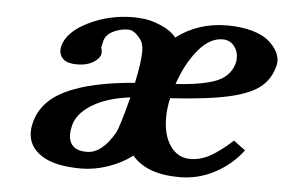

<svg xmlns="http://www.w3.org/2000/svg" viewBox="-40 -499 846 565"><g transform="rotate(5 383.0 -216.5)"><path d="M600.1 -402.8Q562 -402.8 528.3 -362.5Q494.6 -322.3 473.1 -259.8Q556.6 -265.1 595.9 -282.2Q635.3 -299.3 645 -338.9Q646 -343.8 646 -353Q646 -373 633.3 -387.9Q620.6 -402.8 600.1 -402.8ZM312 -103Q321.3 -121.1 344.2 -209Q273.4 -200.2 230.7 -173.1Q188 -146 180.2 -110.8Q176.8 -97.2 176.8 -86.9Q176.8 -38.1 230 -38.1Q274.9 -38.1 312 -103ZM356.9 -382.8Q338.9 -407.2 320.8 -407.2Q297.4 -407.2 275.9 -396.5Q254.4 -385.7 250 -366.2L246.1 -348.1Q249.5 -335 248 -328.1Q244.6 -314 225.8 -303Q207 -292 179.2 -292Q151.4 -292 139.2 -302.7Q127 -313.5 127 -329.1Q127 -335.9 127.9 -339.8Q138.2 -383.8 200 -414.3Q261.7 -444.8 333 -444.8Q349.6 -444.8 369.1 -442.1Q388.7 -439.5 416.7 -427.5Q444.8 -415.5 460 -396Q524.9 -444.8 609.9 -444.8Q651.4 -444.8 683.3 -435.8Q715.3 -426.8 732.4 -412.1Q749.5 -397.5 757.8 -382.3Q766.1 -367.2 766.1 -352.1Q766.1 -350.6 765.6 -346.9Q765.1 -343.3 765.1 -341.8Q755.4 -300.8 726.3 -276.6Q697.3 -252.4 634.5 -238Q571.8 -223.6 460.9 -216.8Q454.1 -187.5 454.1 -159.2Q454.1 -106.9 476.3 -75.4Q498.5 -43.9 535.2 -43.9Q565.4 -43.9 594 -59.8Q622.6 -75.7 659.2 -108.9L693.8 -83Q661.6 -40 612.8 -13.9Q564 12.2 507.8 12.2Q411.1 12.2 368.2 -39.1Q337.4 -15.6 297.1 -1.7Q256.8 12.2 216.8 12.2Q140.6 12.2 100.8 -13.4Q61 -39.1 61 -83Q61 -95.2 64 -106.9Q78.6 -172.4 150.6 -207.3Q222.7 -242.2 354 -252.9Q367.2 -315.9 367.2 -345.2Q367.2 -371.1 356.9 -382.8Z"/></g></svg>

Font: Linux Libertine G
Style: Bold Italic
Weight: 700
Italic angle: -11.5°
Designer: Philipp H. Poll
Foundry: Philipp H. Poll
Version: Version 4.1.0